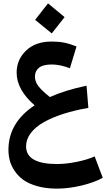

<svg xmlns="http://www.w3.org/2000/svg" viewBox="-20 -743 640 1132"><path d="M360.8 -642.1 285.2 -545.9 187 -626 263.2 -723.1ZM538.1 179.2 585.9 305.2Q534.7 333.5 459.2 351.3Q383.8 369.1 315.9 369.1Q250.5 369.1 199.2 354.5Q147.9 339.8 116.7 316.9Q85.4 293.9 65.2 262.9Q44.9 231.9 37.4 201.9Q29.8 171.9 29.8 140.1Q29.8 -20 184.1 -122.1Q78.1 -213.9 78.1 -314.9Q78.1 -391.1 133.5 -444.6Q189 -498 284.2 -498Q325.2 -498 357.7 -491.7Q390.1 -485.4 431.2 -469.2L392.1 -340.8Q332.5 -362.8 286.1 -362.8Q232.9 -362.8 209.5 -343.3Q186 -323.7 186 -292Q186 -261.7 206.5 -234.9Q227.1 -208 273.9 -170.9Q363.3 -210.9 490.2 -237.8L501 -106.9Q419.4 -92.8 353.3 -71.5Q287.1 -50.3 237.5 -22.2Q188 5.9 160.9 42.2Q133.8 78.6 133.8 120.1Q133.8 224.1 316.9 224.1Q368.7 224.1 431.6 211.4Q494.6 198.7 538.1 179.2Z"/></svg>

Font: FiraGO SemiBold
Style: Italic
Weight: 600
Italic angle: -8°
Designer: bBox Type GmbH
Foundry: bBox Type GmbH
Version: Version 1.001;PS 001.001;hotconv 1.0.88;makeotf.lib2.5.64775